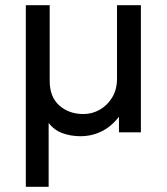

<svg xmlns="http://www.w3.org/2000/svg" viewBox="-20 -510 642 740"><path d="M79.5 210V-490H171.5V-199Q171.5 -136 208.8 -103.2Q246 -70.5 301.5 -70.5Q336 -70.5 365.5 -87.8Q395 -105 413 -135.5Q431 -166 431 -206.5V-490H523V0H438.5V-60Q408.5 -21.5 370.8 -3.2Q333 15 290.5 15Q252.5 15 220.5 3.2Q188.5 -8.5 167.5 -36.5V210Z"/></svg>

Font: Geologica Light
Style: Regular
Weight: 300
Designer: Sindre Bremnes, Frode Helland
Foundry: Monokrom Skriftforlag AS
Version: Version 1.010; ttfautohint (v1.8.4.7-5d5b);gftools[0.9.28]